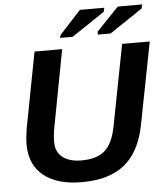

<svg xmlns="http://www.w3.org/2000/svg" viewBox="-59 -935 861 998"><g transform="rotate(-5 371.5 -436.5)"><path d="M328.1 9.8Q199.2 9.8 128.7 -47.6Q58.1 -105 58.1 -210.4Q58.1 -231.9 61.8 -262Q65.4 -292 69.3 -310.1L141.6 -688H285.6L210.9 -292.5Q202.1 -250 202.1 -208.5Q202.1 -158.2 237.8 -130.6Q273.4 -103 335.9 -103Q416.5 -103 458.3 -140.1Q500 -177.2 516.6 -264.2L598.6 -688H742.7L659.2 -258.8Q632.3 -121.6 551.8 -55.9Q471.2 9.8 328.1 9.8ZM517.6 -862.3 345.7 -747.1H279.3L284.2 -762.2L395 -883.3H522.5ZM715.3 -862.3 543.5 -747.1H477.1V-762.2L592.8 -883.3H720.2Z"/></g></svg>

Font: Arimo
Style: Bold Italic
Weight: 700
Italic angle: -12°
Designer: Steve Matteson
Foundry: Monotype Imaging Inc.
Version: Version 1.33